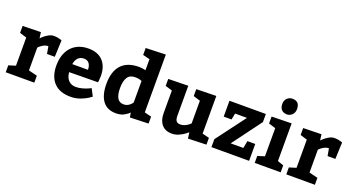

<svg xmlns="http://www.w3.org/2000/svg" viewBox="-51 -1434 3833 2084"><g transform="rotate(20 1865.5 -392.5)"><path d="M393.1 -549.8Q417 -549.8 438 -545.9Q459 -542 470.9 -537.6Q482.9 -533.2 485.8 -532.2L478 -339.8H388.2L373 -424.8Q347.2 -424.8 323 -412.4Q298.8 -399.9 282 -385Q265.1 -370.1 265.1 -369.1V-105L365.2 -80.1V0H35.2V-80.1L115.2 -105V-430.2L35.2 -455.1V-535.2L245.1 -540L253.9 -471.2Q253.9 -473.1 277.3 -494.1Q300.8 -515.1 331.8 -532.5Q362.8 -549.8 393.1 -549.8Z M802.7 -109.9Q839.8 -109.9 877.2 -120.4Q914.6 -130.9 939.2 -141.8Q963.9 -152.8 970.7 -157.2L1013.7 -74.2Q1013.7 -72.3 978.8 -49.6Q943.8 -26.9 893.3 -8.5Q842.8 9.8 785.6 9.8Q658.7 9.8 592.3 -60.5Q525.9 -130.9 525.9 -259.8Q525.9 -346.7 557.9 -412.4Q589.8 -478 649.9 -513.9Q710 -549.8 792.5 -549.8Q902.3 -549.8 960.9 -486.8Q1019.5 -423.8 1019.5 -314.9Q1019.5 -291 1017.1 -268.6Q1014.6 -246.1 1013.7 -240.2L681.6 -236.8Q685.5 -176.8 718 -143.3Q750.5 -109.9 802.7 -109.9ZM683.6 -330.1H864.7Q864.7 -375 844.7 -402.6Q824.7 -430.2 782.7 -430.2Q741.7 -430.2 715.8 -402.6Q689.9 -375 683.6 -330.1Z M1309.6 9.8Q1206.5 9.8 1155.5 -60.1Q1104.5 -129.9 1104.5 -256.8Q1104.5 -399.9 1172.9 -474.9Q1241.2 -549.8 1377.4 -549.8Q1408.2 -549.8 1452.6 -540V-667L1372.6 -687V-767.1L1602.5 -774.9V-106.9L1682.6 -86.9V-6.8L1469.2 0L1460.4 -53.2Q1438.5 -30.8 1401.4 -10.5Q1364.3 9.8 1309.6 9.8ZM1374.5 -430.2Q1313.5 -430.2 1286.4 -387.2Q1259.3 -344.2 1259.3 -265.1Q1259.3 -188 1282.5 -148.9Q1305.7 -109.9 1355.5 -109.9Q1383.3 -109.9 1405.3 -122.3Q1427.2 -134.8 1439.9 -149.9Q1452.6 -165 1452.6 -167V-415Q1420.4 -430.2 1374.5 -430.2Z M1717.3 -535.2 1947.3 -540V-194.8Q1947.3 -152.8 1961.2 -134Q1975.1 -115.2 2008.3 -115.2Q2037.1 -115.2 2062 -127.2Q2086.9 -139.2 2104 -153.1Q2121.1 -167 2121.1 -168.9V-430.2L2041 -455.1V-535.2L2271 -540V-105L2351.1 -85V-6.8L2140.1 0L2130.4 -69.8Q2130.4 -67.9 2102.8 -46.9Q2075.2 -25.9 2036.1 -8.1Q1997.1 9.8 1955.1 9.8Q1879.9 9.8 1838.6 -37.6Q1797.4 -85 1797.4 -168.9V-430.2L1717.3 -455.1Z M2593.3 -109.9H2739.3L2755.9 -194.8H2846.2V0H2411.1V-91.8L2665 -430.2H2528.3L2513.2 -356.9H2422.9V-540H2843.3V-446.8Z M3059.1 -794.9Q3143.1 -794.9 3143.1 -705.1Q3143.1 -663.1 3117.4 -638.4Q3091.8 -613.8 3059.1 -613.8Q3018.1 -613.8 2995.6 -637.5Q2973.1 -661.1 2973.1 -705.1Q2973.1 -746.1 2998.5 -770.5Q3023.9 -794.9 3059.1 -794.9ZM3210.9 -80.1V0H2911.1V-80.1L2991.2 -105V-430.2L2911.1 -455.1V-535.2L3141.1 -540V-105Z M3633.8 -549.8Q3657.7 -549.8 3678.7 -545.9Q3699.7 -542 3711.7 -537.6Q3723.6 -533.2 3726.6 -532.2L3718.8 -339.8H3628.9L3613.8 -424.8Q3587.9 -424.8 3563.7 -412.4Q3539.6 -399.9 3522.7 -385Q3505.9 -370.1 3505.9 -369.1V-105L3606 -80.1V0H3275.9V-80.1L3356 -105V-430.2L3275.9 -455.1V-535.2L3485.8 -540L3494.6 -471.2Q3494.6 -473.1 3518.1 -494.1Q3541.5 -515.1 3572.5 -532.5Q3603.5 -549.8 3633.8 -549.8Z"/></g></svg>

Font: Kadwa
Style: Regular
Weight: 400
Designer: Sol Matas
Foundry: Sol Matas
Version: Version 1.000;PS 001.000;hotconv 1.0.70;makeotf.lib2.5.58329